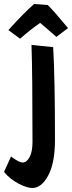

<svg xmlns="http://www.w3.org/2000/svg" viewBox="-71 -692 359 957"><path d="M86 -468 194 -457Q203 -306 203 5Q203 120 169.5 182.5Q136 245 90 245Q63 245 21 223Q-21 201 -51 165L-16 88Q23 118 42 118Q62 118 76.5 91Q91 64 91 15Q91 -326 86 -468ZM99 -672 167 -667Q198 -637 268 -552L210 -508Q158 -554 129 -578Q79 -543 29 -499L-29 -542Q43 -623 99 -672Z"/></svg>

Font: Boogaloo
Style: Regular
Weight: 400
Designer: John Vargas Beltran
Foundry: John Vargas Beltran
Version: Version 1.001